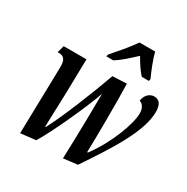

<svg xmlns="http://www.w3.org/2000/svg" viewBox="-175 -915 1045 1075"><g transform="rotate(30 348.0 -378.0)"><path d="M300 -606H345C385 -631 421 -665 462 -703C480 -671 507 -629 529 -606H575L578 -619C560 -657 534 -722 523 -766H422C391 -720 336 -657 303 -619ZM375 10 466 -1C590 -185 696 -349 696 -475C696 -522 679 -546 646 -546C616 -546 590 -522 586 -484C606 -479 622 -457 622 -423C622 -357 568 -206 480 -88H475C478 -170 480 -431 476 -531L385 -527C332 -380 262 -206 205 -95H200C206 -239 210 -396 212 -536H65L52 -490H58C88 -490 109 -480 107 -419L97 8L195 -3C249 -90 354 -322 384 -413C384 -334 380 -113 375 10Z"/></g></svg>

Font: Noto Serif Condensed Semi
Style: Italic
Weight: 600
Width: 3
Italic angle: -12°
Designer: Monotype Design Team
Foundry: Monotype Imaging Inc.
Version: Version 1.901